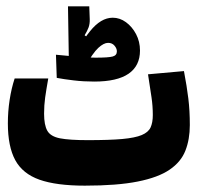

<svg xmlns="http://www.w3.org/2000/svg" viewBox="-20 -583 626 608"><path d="M248.5 4.9Q158.7 4.9 105.2 -13.9Q51.8 -32.7 28.3 -75.9Q4.9 -119.1 4.9 -192.4Q4.9 -230 10.5 -266.6Q16.1 -303.2 26.4 -334.5H132.8Q126.5 -298.8 123 -274.2Q119.6 -249.5 119.6 -223.1Q119.6 -187 129.9 -168.9Q140.1 -150.9 169.9 -145Q199.7 -139.2 258.3 -139.2Q326.2 -139.2 366.9 -142.8Q407.7 -146.5 428.7 -155.3Q449.7 -164.1 456.8 -179.4Q463.9 -194.8 463.9 -218.8Q463.9 -247.6 459.7 -275.4Q455.6 -303.2 448.7 -347.7L562.5 -357.9Q571.8 -309.1 576.4 -271Q581.1 -232.9 581.1 -187Q581.1 -141.6 567.1 -106Q553.2 -70.3 517.1 -45.7Q481 -21 416 -8.1Q351.1 4.9 248.5 4.9ZM278.3 -324.7Q244.6 -324.7 213.6 -328.4Q182.6 -332 159.7 -336.4L157.2 -409.7Q170.4 -408.7 194.6 -406.2Q218.8 -403.8 243.4 -402.1Q268.1 -400.4 282.7 -400.4Q323.7 -400.4 336.9 -404.1Q350.1 -407.7 350.1 -420.4Q350.1 -429.7 342.5 -438.5Q335 -447.3 322.3 -447.3Q308.6 -447.3 291.3 -431.4Q273.9 -415.5 248 -369.1L200.2 -377.9Q230.5 -440.9 264.9 -483.9Q299.3 -526.9 336.9 -526.9Q359.4 -526.9 378.9 -512.7Q398.4 -498.5 410.9 -474.9Q423.3 -451.2 423.3 -422.9Q423.3 -374.5 387.2 -349.6Q351.1 -324.7 278.3 -324.7ZM198.2 -380.4 195.3 -563H262.7L264.2 -522Q264.6 -507.3 260.5 -496.1Q256.3 -484.9 248 -471.2L261.7 -461.9L263.2 -405.3Z"/></svg>

Font: Cascadia Code
Style: Regular
Weight: 400
Monospace: yes
Designer: Aaron Bell
Foundry: Saja Typeworks
Version: Version 2106.017